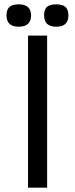

<svg xmlns="http://www.w3.org/2000/svg" viewBox="-20 -864 345 884"><path d="M109 -700H197V0H109ZM66 -844Q123 -844 123 -793Q123 -741 66 -741Q10 -741 10 -793Q10 -820 23.5 -832Q37 -844 66 -844ZM239 -844Q268 -844 281.5 -832Q295 -820 295 -793Q295 -741 239 -741Q183 -741 183 -793Q183 -820 196 -832Q209 -844 239 -844Z"/></svg>

Font: Fivo Sans Modern
Style: Regular
Weight: 400
Designer: Alexander Slobzheninov
Foundry: Alexander Slobzheninov
Version: 1.0